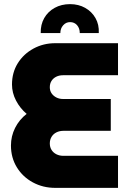

<svg xmlns="http://www.w3.org/2000/svg" viewBox="-20 -909 628 929"><path d="M319 -889Q360 -889 392 -871Q424 -853 442 -821.5Q460 -790 458 -749H366Q366 -772 353 -787Q340 -802 319 -802Q299 -802 285.5 -786.5Q272 -771 272 -749H177Q176 -790 194 -821.5Q212 -853 244.5 -871Q277 -889 319 -889ZM247 0Q188 0 139 -26.5Q90 -53 61.5 -99.5Q33 -146 33 -205Q33 -250 53 -290Q73 -330 109 -358Q77 -385 57.5 -422.5Q38 -460 38 -500Q38 -558 66 -603Q94 -648 142 -674Q190 -700 247 -700H551V-545H285Q267 -545 252.5 -538Q238 -531 229.5 -518Q221 -505 221 -487Q221 -470 229.5 -457.5Q238 -445 252.5 -437.5Q267 -430 285 -430H516V-276H287Q268 -276 253 -268.5Q238 -261 229.5 -247Q221 -233 221 -215Q221 -197 229.5 -183.5Q238 -170 253 -162.5Q268 -155 287 -155H551V0Z"/></svg>

Font: MuseoModerno Thin ExtraBold
Style: Regular
Weight: 800
Version: Version 1.002